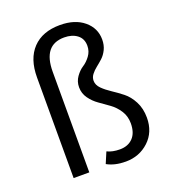

<svg xmlns="http://www.w3.org/2000/svg" viewBox="-138 -851 864 967"><g transform="rotate(-20 294.0 -368.0)"><path d="M293 -748Q373 -748 421 -708Q469 -668 469 -607Q469 -577 457.5 -553.5Q446 -530 429.5 -515Q413 -500 396.5 -487Q380 -474 368.5 -459Q357 -444 357 -426Q357 -403 376.5 -383.5Q396 -364 423.5 -346Q451 -328 479 -306Q507 -284 526.5 -246.5Q546 -209 546 -160Q546 -83 495 -35.5Q444 12 371 12Q312 12 271 -11L296 -70Q324 -56 364 -56Q408 -56 434 -83Q460 -110 460 -161Q460 -199 441 -228.5Q422 -258 395 -277.5Q368 -297 341.5 -315.5Q315 -334 296 -360.5Q277 -387 277 -420Q277 -451 294.5 -475.5Q312 -500 332.5 -513Q353 -526 370.5 -549.5Q388 -573 388 -603Q388 -641 361 -661.5Q334 -682 292 -682Q179 -682 179 -539V0H95V-539Q95 -639 147 -693.5Q199 -748 293 -748Z"/></g></svg>

Font: FiraGO Book
Style: Regular
Weight: 350
Designer: bBox Type
Foundry: bBox Type GmbH
Version: Version 1.001;PS 001.001;hotconv 1.0.88;makeotf.lib2.5.64775